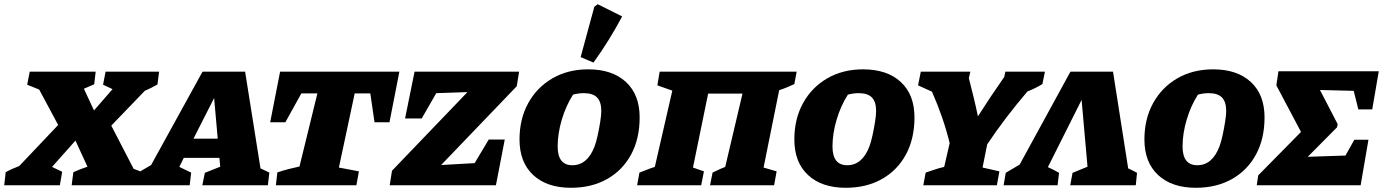

<svg xmlns="http://www.w3.org/2000/svg" viewBox="-65 -879 6575 911"><path d="M-45 0 -38 -62Q-22 -71 -6 -78Q10 -85 26 -91L211 -286L121 -454L64 -477L76 -539H389L382 -479Q358 -468 333 -458L381 -355L469 -456L424 -477L436 -539H690L682 -478Q652 -461 622 -448L463 -283L569 -78L606 -64L594 0H275L283 -62Q316 -77 350 -88L293 -212L182 -87L230 -64L219 0Z M1171 -80Q1182 -75 1192.5 -70Q1203 -65 1213 -60L1206 0H895L907 -59L980 -88L976 -130H807L786 -87Q814 -74 842 -60L835 0H579L589 -59L652 -96L896 -539H1098ZM853 -221H968L951 -414Z M1830 -539 1783 -299H1712L1692 -436H1618L1543 -84L1638 -66L1626 0H1244L1251 -61Q1278 -70 1303 -76.5Q1328 -83 1356 -89L1441 -436H1365L1289 -299H1217L1264 -539Z M2387 -470 2028 -96 2187 -105 2254 -217H2330L2288 0H1784L1795 -69L2153 -442L2005 -437L1936 -317H1857L1902 -539H2398Z M2644 12Q2530 12 2465 -48.5Q2400 -109 2400 -217Q2400 -315 2441.5 -390Q2483 -465 2556.5 -507.5Q2630 -550 2726 -550Q2840 -550 2905 -490Q2970 -430 2970 -322Q2970 -221 2929.5 -146Q2889 -71 2815.5 -29.5Q2742 12 2644 12ZM2651 -95Q2722 -95 2756 -184Q2764 -205 2771 -237.5Q2778 -270 2783 -301.5Q2788 -333 2788 -352Q2788 -396 2768 -416.5Q2748 -437 2705 -437Q2680 -437 2654 -430Q2620 -377 2600.5 -311Q2581 -245 2581 -184Q2581 -95 2651 -95ZM2751 -582 2690 -608 2755 -847 2771 -859 2887 -801Q2827 -688 2751 -582Z M3295 -435 3223 -84 3275 -66 3262 0H2958L2969 -60Q2986 -66 3002.5 -73Q3019 -80 3042 -87L3125 -449L3054 -474L3065 -539H3715L3704 -480Q3686 -472 3668.5 -464.5Q3651 -457 3632 -451L3558 -84L3620 -66L3608 0H3304L3316 -60Q3329 -66 3341 -72Q3353 -78 3376 -87L3458 -435Z M3948 12Q3834 12 3769 -48.5Q3704 -109 3704 -217Q3704 -315 3745.5 -390Q3787 -465 3860.5 -507.5Q3934 -550 4030 -550Q4144 -550 4209 -490Q4274 -430 4274 -322Q4274 -221 4233.5 -146Q4193 -71 4119.5 -29.5Q4046 12 3948 12ZM3955 -95Q4026 -95 4060 -184Q4068 -205 4075 -237.5Q4082 -270 4087 -301.5Q4092 -333 4092 -352Q4092 -396 4072 -416.5Q4052 -437 4009 -437Q3984 -437 3958 -430Q3924 -377 3904.5 -311Q3885 -245 3885 -184Q3885 -95 3955 -95Z M4316 0 4327 -60Q4346 -66 4367 -73.5Q4388 -81 4415 -87L4441 -200Q4426 -261 4405 -322Q4384 -383 4357 -444L4291 -474L4304 -539H4539L4532 -508Q4544 -461 4555 -416Q4566 -371 4575 -327Q4603 -371 4635 -419Q4667 -467 4700 -514L4705 -539H4893L4881 -480Q4846 -459 4810 -445Q4757 -383 4709 -320Q4661 -257 4619 -194L4597 -84L4677 -66L4665 0Z M5216 -539 5288 -80Q5310 -70 5330 -59L5324 0H5013L5024 -59L5095 -88L5067 -405L4907 -86Q4934 -74 4960 -59L4953 0H4697L4707 -59L4773 -98L5014 -539Z M5609 12Q5495 12 5430 -48.5Q5365 -109 5365 -217Q5365 -315 5406.5 -390Q5448 -465 5521.5 -507.5Q5595 -550 5691 -550Q5805 -550 5870 -490Q5935 -430 5935 -322Q5935 -221 5894.5 -146Q5854 -71 5780.5 -29.5Q5707 12 5609 12ZM5616 -95Q5687 -95 5721 -184Q5729 -205 5736 -237.5Q5743 -270 5748 -301.5Q5753 -333 5753 -352Q5753 -396 5733 -416.5Q5713 -437 5670 -437Q5645 -437 5619 -430Q5585 -377 5565.5 -311Q5546 -245 5546 -184Q5546 -95 5616 -95Z M5898 0 5905 -47 6108 -253 5991 -474 6001 -541H6477L6446 -360H6380L6358 -448L6198 -452L6282 -290L6279 -275L6140 -135L6319 -141L6361 -216H6428L6391 0Z"/></svg>

Font: Piazzolla SC ExtraBold
Style: Italic
Weight: 800
Italic angle: -11.3°
Designer: Juan Pablo del Peral
Foundry: Huerta Tipografica
Version: Version 1.330